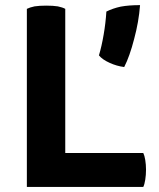

<svg xmlns="http://www.w3.org/2000/svg" viewBox="-20 -737 627 757"><path d="M399.4 -691.4Q396.5 -645.5 388.7 -600.6Q380.9 -554.7 370.1 -518.6Q383.8 -502 412.1 -489.3Q439.5 -476.6 469.7 -472.7Q491.2 -514.6 508.8 -583Q527.3 -651.4 532.2 -716.8Q488.3 -716.8 456.1 -710.9Q424.8 -704.1 399.4 -691.4ZM544.9 0Q549.8 -9.8 552.7 -28.3Q555.7 -46.9 555.7 -68.4Q555.7 -87.9 552.7 -106.4Q549.8 -124 544.9 -133.8Q442.4 -133.8 237.3 -133.8Q237.3 -276.4 237.3 -702.1Q226.6 -708 208 -711.9Q189.5 -714.8 162.1 -714.8Q135.7 -714.8 116.2 -711.9Q97.7 -708 85.9 -702.1Q85.9 -665 85.9 -589.8Q85.9 -442.4 85.9 0Q201.2 0 544.9 0Z"/></svg>

Font: cl
Style: Bold
Weight: 400
Designer: Mitja Miklavcic
Version: Version 7.504; 2011; Build 1021